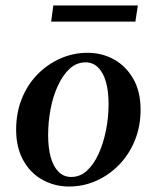

<svg xmlns="http://www.w3.org/2000/svg" viewBox="-20 -672 573 702"><path d="M300 -479Q353 -479 397 -454.5Q441 -430 467.5 -383.5Q494 -337 494 -271Q494 -210 473 -158.5Q452 -107 415.5 -69.5Q379 -32 332 -11Q285 10 232 10Q180 10 135.5 -14.5Q91 -39 65 -86Q39 -133 39 -198Q39 -259 59.5 -310.5Q80 -362 116.5 -399.5Q153 -437 200.5 -458Q248 -479 300 -479ZM240 -25Q273 -25 298 -48Q323 -71 340.5 -109.5Q358 -148 367.5 -195.5Q377 -243 377 -292Q377 -338 367.5 -372Q358 -406 339 -425Q320 -444 293 -444Q260 -444 235 -421Q210 -398 192 -359.5Q174 -321 165 -273.5Q156 -226 156 -178Q156 -131 165.5 -97Q175 -63 194 -44Q213 -25 240 -25ZM175 -652H484L475 -593H167Z"/></svg>

Font: Brygada 1918 SemiBold
Style: Italic
Weight: 600
Italic angle: -8°
Designer: Mateusz Machalski | Borys Kosmynka | Przemek Hoffer
Foundry: NIEPODLEGLA 2018
Version: Version 3.006